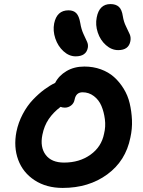

<svg xmlns="http://www.w3.org/2000/svg" viewBox="-20 -963 705 947"><path d="M563 -715.8Q530.3 -715.8 502.4 -740.5Q474.6 -765.1 462.2 -802.7Q449.7 -840.3 457 -877Q469.7 -942.9 524.9 -942.9Q551.3 -942.9 566.2 -929.4Q581.1 -916 585.9 -882.8Q590.3 -855 601.8 -832.3Q613.3 -809.6 619.9 -793.9Q626.5 -778.3 623 -759.8Q614.7 -715.8 563 -715.8ZM353 -685.1Q320.8 -685.1 293.2 -710.2Q265.6 -735.4 252.9 -773.2Q240.2 -811 247.1 -847.2Q260.3 -912.1 317.9 -912.1Q342.8 -912.1 356.4 -897.9Q370.1 -883.8 376 -849.1Q380.9 -818.8 391.8 -795.2Q402.8 -771.5 409.4 -757.1Q416 -742.7 413.1 -727.1Q404.8 -685.1 353 -685.1ZM289.1 -36.1Q209 -36.1 151.1 -73.7Q93.3 -111.3 69.8 -174.6Q46.4 -237.8 61 -313Q70.3 -358.9 92.3 -400.4Q114.3 -441.9 142.6 -471.4Q170.9 -501 198.2 -521.2Q225.6 -541.5 252 -554.2Q270 -589.8 307.9 -612.3Q345.7 -634.8 396 -634.8Q439.9 -634.8 477.5 -621.1Q515.1 -607.4 542.2 -583.3Q569.3 -559.1 589.8 -525.9Q610.4 -492.7 619.6 -453.6Q628.9 -414.6 630.9 -371.3Q632.8 -328.1 623 -284.2Q600.1 -169.4 509 -102.8Q418 -36.1 289.1 -36.1ZM189 -297.9Q176.8 -237.3 205.3 -199.2Q233.9 -161.1 295.9 -161.1Q372.1 -161.1 426.3 -200Q480.5 -238.8 493.2 -303.2Q502 -338.4 497.3 -374.8Q492.7 -411.1 480.2 -440.7Q467.8 -470.2 443.1 -489Q418.5 -507.8 387.2 -507.8Q355 -507.8 348.1 -472.2Q344.7 -453.6 330.8 -442.9Q316.9 -432.1 299.8 -432.1Q288.1 -432.1 278.8 -436Q242.2 -408.2 220 -375.2Q197.8 -342.3 189 -297.9Z"/></svg>

Font: Shantell Sans Irregular
Style: Italic
Weight: 600
Italic angle: -11.31°
Designer: Stephen Nixon, Anya Danilova, Shantell Martin
Foundry: Arrow Type
Version: Version 1.006;[9816181b4]